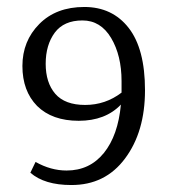

<svg xmlns="http://www.w3.org/2000/svg" viewBox="-20 -528 492 556"><path d="M224.1 -507.8Q305.2 -507.8 352.5 -447.3Q399.9 -386.7 399.9 -266.6Q399.9 -146.5 342.3 -69.3Q284.7 8.3 186 7.8Q108.9 7.8 67.9 -27.8L83 -59.1Q127 -34.2 172.9 -34.2Q239.7 -34.2 280.8 -85Q321.8 -135.7 330.1 -225.1Q285.2 -178.2 208 -178.2Q130.9 -178.2 87.4 -221.2Q44.9 -264.6 44.9 -336.9Q44.9 -409.2 93.8 -458.5Q142.6 -507.8 224.1 -507.8ZM332 -259.8V-293Q332 -367.2 301.8 -418Q271.5 -468.8 218.8 -468.8Q165 -468.8 138.7 -433.6Q112.3 -397.9 112.3 -343.3Q112.3 -288.6 140.1 -256.3Q168 -224.1 226.6 -224.1Q285.2 -224.1 332 -259.8Z"/></svg>

Font: Yrsa-Light
Style: Regular
Weight: 300
Designer: Anna Giedrys (Yrsa+Rasa design), David Brezina (Yrsa art-direction, Rasa art-direction, design)
Foundry: Rosetta Type Foundry
Version: Version 1.001;PS 1.1;hotconv 1.0.88;makeotf.lib2.5.647800